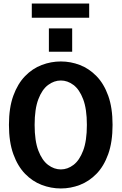

<svg xmlns="http://www.w3.org/2000/svg" viewBox="-20 -1053 690 1084"><path d="M323.5 11Q268 11 215.5 -9Q163 -29 121.5 -71.8Q80 -114.5 55.2 -183Q30.5 -251.5 30.5 -348Q30.5 -444.5 55.2 -512.5Q80 -580.5 121.5 -623.2Q163 -666 215.5 -686Q268 -706 323.5 -706Q379 -706 431 -686Q483 -666 524.8 -623.2Q566.5 -580.5 591 -512.5Q615.5 -444.5 615.5 -348Q615.5 -251.5 591 -183Q566.5 -114.5 524.8 -71.8Q483 -29 431 -9Q379 11 323.5 11ZM323.5 -96.5Q361.5 -96.5 395 -122Q428.5 -147.5 449.5 -202.8Q470.5 -258 470.5 -348Q470.5 -437.5 449.5 -492.8Q428.5 -548 395 -573.2Q361.5 -598.5 323.5 -598.5Q285.5 -598.5 251.5 -573.2Q217.5 -548 196.5 -492.8Q175.5 -437.5 175.5 -348Q175.5 -258 196.5 -202.8Q217.5 -147.5 251.5 -122Q285.5 -96.5 323.5 -96.5ZM256 -892.5H387.5V-761H256ZM159.5 -953V-1033H483.5V-953Z"/></svg>

Font: Trispace SemiBold
Style: Regular
Weight: 600
Designer: Tyler Finck
Foundry: Etcetera Type Company
Version: Version 1.210; ttfautohint (v1.8.3)